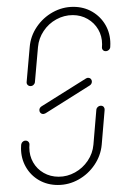

<svg xmlns="http://www.w3.org/2000/svg" viewBox="-20 -538 341 558"><path d="M273.3 -230.7Q278.5 -230.7 281.5 -227.2Q284.4 -223.7 284.1 -218.9L275.6 -117.4Q272.6 -85.6 254.4 -58.7Q236.3 -31.9 208.1 -16.1Q180 -0.4 148.1 -0.4Q117.8 -0.4 93.3 -14.4Q68.9 -28.5 55 -53Q41.1 -77.4 41.1 -107Q41.1 -114.1 41.5 -117.4Q42.2 -122.6 45.9 -125.9Q49.6 -129.3 54.4 -129.3Q59.6 -129.3 62.8 -125.7Q65.9 -122.2 65.6 -117.4Q65.2 -114.8 65.2 -109.3Q65.2 -85.6 76.3 -66.1Q87.4 -46.7 106.9 -35.6Q126.3 -24.4 150.4 -24.4Q175.6 -24.4 198 -36.9Q220.4 -49.3 234.8 -70.7Q249.3 -92.2 251.5 -117.4L260 -218.9Q260.4 -223.7 264.3 -227.2Q268.1 -230.7 273.3 -230.7ZM235.9 -311.9Q240.7 -311.9 243.9 -308.7Q247 -305.6 247 -301.1Q247 -293.7 240.7 -289.6L112.6 -208.9Q108.1 -206.7 105.6 -206.7Q100.7 -206.7 97.6 -210Q94.4 -213.3 94.4 -218.1Q94.4 -221.5 96.1 -224.3Q97.8 -227 100.7 -228.9L229.3 -309.6Q233 -311.9 235.9 -311.9ZM68.5 -287.8Q63.7 -287.8 60.4 -291.1Q57 -294.4 57.4 -299.6L66.3 -401.1Q68.9 -433 87 -459.8Q105.2 -486.7 133.3 -502.4Q161.5 -518.1 193.3 -518.1Q223.7 -518.1 248.1 -503.9Q272.6 -489.6 286.7 -465.2Q300.7 -440.7 300.7 -410.7Q300.7 -404.4 300.4 -401.1Q300 -396.3 296.1 -392.8Q292.2 -389.3 287 -389.3Q281.9 -389.3 278.9 -392.8Q275.9 -396.3 276.3 -401.1Q276.7 -403.7 276.7 -409.3Q276.7 -433 265.6 -452.2Q254.4 -471.5 234.8 -482.8Q215.2 -494.1 191.5 -494.1Q166.3 -494.1 143.7 -481.7Q121.1 -469.3 106.9 -447.8Q92.6 -426.3 90.4 -401.1L81.5 -299.6Q81.1 -294.8 77.4 -291.3Q73.7 -287.8 68.5 -287.8Z"/></svg>

Font: 26F Galaxy Sans Thin
Style: Italic
Weight: 100
Italic angle: -4.99998°
Designer: C₂₉H₂₅N₃O₅
Version: Version 1.200